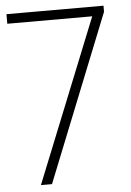

<svg xmlns="http://www.w3.org/2000/svg" viewBox="-53 -780 558 820"><g transform="rotate(-5 226.0 -370.0)"><path d="M89 0 376.5 -715 387 -699H6V-740H422V-714L136.5 0Z"/></g></svg>

Font: Encode Sans Condensed Thin ExtraLight
Style: Regular
Weight: 250
Version: Version 3.002